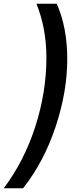

<svg xmlns="http://www.w3.org/2000/svg" viewBox="-62 -893 386 1022"><path d="M240 -873Q296 -747 296 -578Q296 -405 234 -218.5Q172 -32 61 109H-42Q67 -36 126 -219.5Q185 -403 185 -586Q185 -742 132 -873Z"/></svg>

Font: Open Sauce Sans
Style: Bold Italic
Weight: 700
Italic angle: -10°
Designer: Alfredo Marco Pradil
Foundry: Creative Sauce Fz LLC
Version: Version 1.477